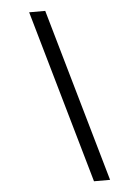

<svg xmlns="http://www.w3.org/2000/svg" viewBox="-59 -832 704 970"><g transform="rotate(-5 293.0 -346.5)"><path d="M377.9 92.8H459.5L207.5 -786.1H126Z"/></g></svg>

Font: Cascadia Code SemiLight
Style: Italic
Weight: 350
Italic angle: -10°
Monospace: yes
Designer: Aaron Bell
Foundry: Saja Typeworks
Version: Version 2404.023